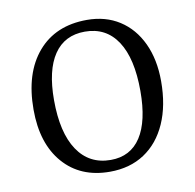

<svg xmlns="http://www.w3.org/2000/svg" viewBox="-65 -588 680 669"><g transform="rotate(-10 274.5 -253.5)"><path d="M272 14Q168 14 107.5 -55.5Q47 -125 47 -245Q47 -374 110 -447.5Q173 -521 284 -521Q350 -521 399 -489.5Q448 -458 475 -400.5Q502 -343 502 -266Q502 -180 474 -117Q446 -54 394.5 -20Q343 14 272 14ZM282 -26Q352 -26 388.5 -82Q425 -138 425 -245Q425 -360 385 -421Q345 -482 270 -482Q198 -482 160.5 -426.5Q123 -371 123 -266Q123 -150 164.5 -88Q206 -26 282 -26Z"/></g></svg>

Font: Literata 36pt Light
Style: Regular
Weight: 300
Designer: Latin by Veronika Burian and Jose Scaglione. Greek by Irene Vlachou. Cyrillic by Vera Evstafieva.
Foundry: TypeTogether
Version: Version 3.002